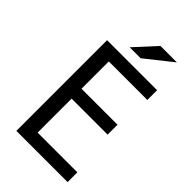

<svg xmlns="http://www.w3.org/2000/svg" viewBox="-258 -952 1015 1015"><g transform="rotate(45 250.0 -444.0)"><path d="M465 -16H82V-694H456V-621H168V-417H437V-343H168V-89H465ZM303 -872H426L275 -752H193Z"/></g></svg>

Font: D2Coding ligature
Style: Regular
Weight: 400
Monospace: yes
Designer: Yong-Rak Park; Jeong-Hwan Yoon; Sang-Min Lee;
Foundry: NHN Corporation
Version: Version 1.3.2; Build 20180524